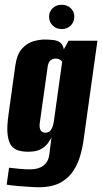

<svg xmlns="http://www.w3.org/2000/svg" viewBox="-20 -666 429 806"><path d="M143 120Q127 120 105.5 118.5Q84 117 63 115.5Q42 114 26.5 112Q11 110 8 109L18 38Q32 40 59 42.5Q86 45 104 45Q116 45 129 43Q142 41 154 34.5Q166 28 175 16Q184 4 187 -17L196 -89Q191 -79 181 -65Q171 -51 152 -40Q133 -29 98 -29Q77 -29 58.5 -34Q40 -39 28 -54Q16 -69 12 -100.5Q8 -132 16 -187L44 -389Q51 -439 73 -462.5Q95 -486 121 -493Q147 -500 166 -500Q187 -500 204 -498Q221 -496 232.5 -487.5Q244 -479 248 -459L268 -495H389L332 -87Q328 -53 318 -16.5Q308 20 288 51Q268 82 233 101Q198 120 143 120ZM170 -109Q181 -109 188 -114.5Q195 -120 199.5 -131Q204 -142 206 -156L241 -407Q239 -410 236 -412.5Q233 -415 228 -417.5Q223 -420 213 -420Q200 -420 190.5 -411Q181 -402 179 -378L147 -150Q145 -137 147 -129Q149 -121 152 -117Q155 -113 160 -111Q165 -109 170 -109ZM239 -544Q216 -544 201 -559Q186 -574 186 -596Q186 -617 201 -631.5Q216 -646 239 -646Q262 -646 277 -631.5Q292 -617 292 -596Q292 -574 277 -559Q262 -544 239 -544Z"/></svg>

Font: Alumni Sans Thin ExtraBold
Style: Italic
Weight: 800
Italic angle: -8°
Version: Version 1.016